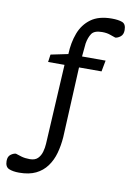

<svg xmlns="http://www.w3.org/2000/svg" viewBox="-102 -714 628 899"><g transform="rotate(10 212.0 -265.0)"><path d="M53 128Q23 128 4.5 120Q-14 112 -14 84Q-14 63 -1.5 53.5Q11 44 23 43Q34 47 51.5 52Q69 57 91 57Q116 57 129 44Q142 31 147.5 11.5Q153 -8 154 -27L175 -406H97L102 -442L184 -459Q186 -514 203 -559Q220 -604 257 -631Q294 -658 356 -658Q387 -658 405.5 -651Q424 -644 424 -615Q424 -594 411.5 -584Q399 -574 387 -573Q375 -577 359.5 -582.5Q344 -588 322 -588Q285 -588 272.5 -569.5Q260 -551 255 -522L249 -459H361L351 -406H244L228 -72Q225 -31 215 5Q205 41 184.5 69Q164 97 132 112.5Q100 128 53 128Z"/></g></svg>

Font: Faustina Light
Style: Regular
Weight: 300
Designer: Alfonso Garcia
Foundry: http://www.omnibus-type.com
Version: Version 1.200